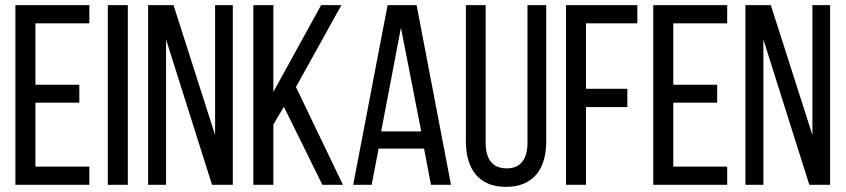

<svg xmlns="http://www.w3.org/2000/svg" viewBox="-20 -720 3294 748"><path d="M118 -390V-629H328V-700H40V0H328V-71H118V-320H289V-390Z M400 -700V0H478V-700Z M627 -566 806 0H887V-700H818V-194L656 -700H557V0H627Z M1236 0H1316L1133 -381L1310 -700H1231L1045 -362V-700H967V0H1045V-235L1086 -304Z M1632 -141 1659 0H1737L1603 -700H1490L1356 0H1428L1455 -141ZM1542 -612 1621 -208H1465Z M1872 -700H1795V-169C1795 -63 1844 8 1951 8C2059 8 2108 -63 2108 -169V-700H2035V-165C2035 -102 2010 -64 1954 -64C1897 -64 1872 -102 1872 -165Z M2263 -374V-629H2463V-700H2185V0H2263V-303H2424V-374Z M2603 -390V-629H2813V-700H2525V0H2813V-71H2603V-320H2774V-390Z M2954 -566 3133 0H3214V-700H3145V-194L2983 -700H2884V0H2954Z"/></svg>

Font: VL Bebas Neue Regular
Style: Regular
Weight: 400
Designer: Ryoichi Tsunekawa
Foundry: Ryoichi Tsunekawa
Version: Version 001.003